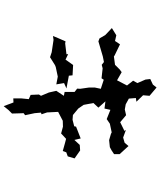

<svg xmlns="http://www.w3.org/2000/svg" viewBox="66 -871 868 1040"><g transform="rotate(90 500.0 -351.0)"><path d="M412 -479 461 -463 454 -430V-400L461 -351L460 -335L478 -321V-267L499 -263L472 -222L481 -182L499 -139L492 -128L494 -83L517 -73L513 -32V11L535 10L555 63L576 37L595 18L594 -18L593 -45L604 -53L593 -105L590 -139L599 -142L589 -172L586 -232L592 -235L634 -257L666 -258L703 -248L732 -275L755 -269L798 -257L805 -276L827 -284L838 -321L795 -351L765 -349L738 -320L730 -354L666 -329L664 -319L629 -310L603 -312L568 -341L548 -370L538 -423L563 -450L529 -488L568 -483L575 -515L625 -495L650 -512L697 -522L705 -518L739 -508L777 -512L794 -521L815 -535V-565L771 -613L753 -592L725 -584L684 -599L689 -591L642 -568L604 -600L573 -593L545 -598L514 -615L511 -653L531 -656L496 -692L499 -727L454 -765L438 -745L408 -731L411 -705L430 -661L417 -638L443 -605L415 -551L371 -576L357 -566L331 -540L286 -534L280 -538L220 -567L202 -540L171 -547L132 -523L170 -487L188 -456L204 -450L286 -474L316 -480L331 -468L350 -473L404 -467ZM175 -204 196 -207 263 -197 290 -188 333 -215 343 -219 395 -230 437 -222 430 -264 459 -277 390 -290 388 -310 332 -313 303 -272 273 -286 274 -277 215 -270 204 -272 187 -233Z"/></g></svg>

Font: チョークS
Style: Regular
Weight: 400
Designer: [Stick] Fontworks Inc.
Foundry: [Stick] Fontworks Inc.
Version: Version 1.200;FEAKit 1.0